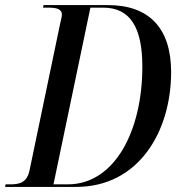

<svg xmlns="http://www.w3.org/2000/svg" viewBox="-47 -734 711 754"><path d="M-27 0H252C498 0 625 -218 625 -451C625 -623 539 -714 377 -714H124L122 -704H142C174 -704 196 -699 196 -677C196 -669 193 -658 190 -645L69 -65C59 -17 30 -10 -7 -10H-25ZM219 -10H163L308 -704H358C464 -704 512 -627 512 -472C512 -221 404 -10 219 -10Z"/></svg>

Font: Noto Serif Display Condensed Medium
Style: Italic
Weight: 500
Width: 3
Italic angle: -12°
Designer: Monotype Design Team
Foundry: Monotype Imaging Inc.
Version: Version 2.009